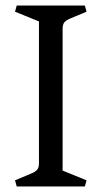

<svg xmlns="http://www.w3.org/2000/svg" viewBox="-20 -670 365 690"><path d="M205 -567V-57L291 -22L285 0H40L34 -22L89 -45Q107 -52 113.5 -60Q120 -68 120 -83V-593L34 -628L40 -650H285L291 -628L236 -605Q218 -598 211.5 -590Q205 -582 205 -567Z"/></svg>

Font: Fenix
Style: Regular
Weight: 400
Designer: Fernando Diaz
Foundry: Fernando Diaz
Version: 004.301